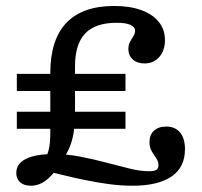

<svg xmlns="http://www.w3.org/2000/svg" viewBox="-20 -602 666 634"><path d="M131.2 -80.8Q137.5 -93.9 140.6 -106.4Q143.7 -118.9 144.9 -133.5Q146.1 -148.1 146.1 -165.7V-360.7Q146.1 -470.9 199.2 -526.6Q252.4 -582.3 357.3 -582.3Q409.1 -582.3 446.7 -568.5Q484.4 -554.7 504.6 -529.5Q524.7 -504.3 524.7 -469.4Q524.7 -435.4 506.1 -414Q487.5 -392.5 457 -392.5Q433.2 -392.5 418.5 -405.7Q403.9 -418.9 403.9 -439.8Q403.9 -454.3 409.6 -464.4Q415.3 -474.6 420.7 -483.2Q426 -491.8 426 -500.1Q426 -513.1 410.6 -519.9Q395.1 -526.8 365.4 -526.8Q294.9 -526.8 261.3 -491.5Q227.7 -456.3 227.7 -382.7V-234.5Q227.7 -201.9 224.5 -174Q221.3 -146.1 212 -121.3Q202.7 -96.5 184.6 -71.7ZM82 11.3Q59.5 11.3 46.6 0.1Q33.8 -11.1 33.8 -30.9Q33.8 -61.2 65.3 -77.2Q96.9 -93.2 155.1 -93.2Q202.4 -93.2 246.7 -84.5Q291 -75.8 331.6 -64.9Q372.2 -54.1 407.6 -45.4Q443 -36.6 471.8 -36.6Q489.1 -36.6 496.1 -41.1Q503.2 -45.5 503.2 -56.7Q503.2 -66.4 498.8 -74.5Q494.4 -82.6 488.4 -90.8Q482.4 -98.9 478 -109Q473.6 -119.1 473.6 -132.7Q473.6 -156.7 488.4 -170.4Q503.3 -184.1 528.9 -184.1Q558.5 -184.1 574.7 -164.4Q590.8 -144.7 590.8 -109Q590.8 -79.9 579.8 -57.1Q568.7 -34.4 546.7 -19.3Q524.7 -4.3 492.5 3.5Q460.4 11.3 417.6 11.3Q377.5 11.3 335.7 5.4Q293.9 -0.5 255.4 -8.6Q217 -16.6 186.7 -24.3Q156.4 -32 139.3 -35.7L174.6 -53.6Q151.3 -20.2 129.3 -4.4Q107.3 11.3 82 11.3ZM35.6 -176.6V-233.1H394.4V-176.6ZM35.6 -301.6V-358.1H394.4V-301.6Z"/></svg>

Font: Playfair 5pt SemiExpanded Light
Style: Regular
Weight: 300
Width: 6
Designer: Claus Eggers Sørensen
Foundry: Claus Eggers Sørensen
Version: Version 2.203